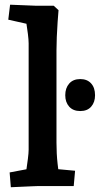

<svg xmlns="http://www.w3.org/2000/svg" viewBox="-20 -780 418 805"><path d="M25.4 5 20.4 -57 142.5 -80 84.1 -29Q86.7 -41.5 90.2 -65.3Q93.7 -89.1 96.9 -113.8Q100.1 -138.5 100.1 -152.5V-598.3Q100.1 -612.5 97 -637.5Q93.8 -662.5 89.7 -688.9Q85.5 -715.4 82.5 -733.5L141.3 -669.1L14.7 -697.5L22.3 -760.3L129.1 -756H205.1L225.4 -737.4Q223.7 -718.5 221.6 -687.9Q219.5 -657.3 218.1 -625.1Q216.8 -592.9 216.8 -568.3V-182.5Q216.8 -135.5 221.4 -94.3Q226 -53.2 229.6 -31.4L172.3 -75.4L294.8 -64.1L289.1 0H141.7Q134.9 0 114.6 1Q94.4 2 69.7 3Q45 4 25.4 5ZM316.5 -314.4Q286.5 -314.4 270 -333Q253.6 -351.5 253.6 -380.7Q253.6 -410.6 270 -429.5Q286.5 -448.5 316.5 -448.5Q345.4 -448.5 361.9 -430.4Q378.5 -412.3 378.5 -380.7Q378.5 -351.5 362.4 -333Q346.4 -314.4 316.5 -314.4Z"/></svg>

Font: Andada Pro
Style: Regular
Weight: 400
Designer: Carolina Giovagnoli
Foundry: Huerta Tipografica
Version: Version 3.003